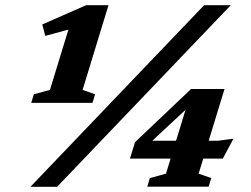

<svg xmlns="http://www.w3.org/2000/svg" viewBox="-20 -718 966 738"><path d="M172 -372.5 262 -666.5 282 -615 154 -580 142.5 -624 311 -698H397L297.5 -372.5L345.5 -355.5L335.5 -322.5H100L110 -355.5ZM97 0 764.5 -698H867L199.5 0ZM708 -344.5 739 -338.5 532.5 -146.5 528.5 -177H817.5L877.5 -185L836.5 -108.5H479.5L499 -171.5L714.5 -376H843L743.5 -50.5L792 -33.5L782 -0.5H546L556 -33.5L618 -50.5Z"/></svg>

Font: Newsreader 9pt
Style: Bold Italic
Weight: 700
Italic angle: -17°
Designer: Hugues Gentile
Foundry: Production Type
Version: Version 1.003